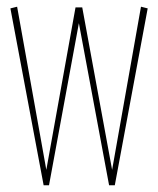

<svg xmlns="http://www.w3.org/2000/svg" viewBox="-20 -552 470 572"><path d="M110 0 11 -527 31 -532 118 -46 205 -530H225L314 -46L400 -532L420 -527L322 0H305L215 -483L126 0Z"/></svg>

Font: Georama Condensed Thin
Style: Regular
Weight: 100
Width: 3
Designer: Jean-Baptiste Levee
Foundry: Production Type
Version: Version 1.000